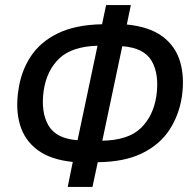

<svg xmlns="http://www.w3.org/2000/svg" viewBox="-20 -737 761 760"><path d="M248 3 268 -96Q180 -105 128.5 -143.5Q77 -182 59 -243.5Q41 -305 53 -381Q63 -454 101 -512.5Q139 -571 209 -605Q279 -639 384 -641L400 -717H498L482 -640Q572 -631 623.5 -592.5Q675 -554 693 -492.5Q711 -431 700 -355Q689 -282 651 -223.5Q613 -165 543 -130.5Q473 -96 367 -95L346 3ZM287 -182 366 -556Q264 -553 214.5 -505.5Q165 -458 153 -379Q141 -294 171.5 -241Q202 -188 287 -182ZM385 -180Q488 -182 537.5 -230Q587 -278 599 -357Q611 -443 580.5 -495.5Q550 -548 464 -554Z"/></svg>

Font: Noto Sans Condensed Medium
Style: Italic
Weight: 500
Width: 3
Italic angle: -12°
Designer: Monotype Design Team
Foundry: Monotype Imaging Inc.
Version: Version 2.013; ttfautohint (v1.8.4.7-5d5b)